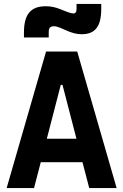

<svg xmlns="http://www.w3.org/2000/svg" viewBox="-20 -955 626 975"><path d="M13.7 0H152.8L187 -131.3H398.9L433.1 0H572.3L372.1 -693.4H213.9ZM101.6 -764.6H227.5V-793.9C227.5 -813.5 235.8 -821.8 255.4 -821.8C265.1 -821.8 281.7 -816.4 308.1 -804.2C342.3 -788.1 368.7 -781.2 394 -781.2C463.9 -781.2 494.1 -820.8 494.1 -910.6V-935.1H368.7V-909.7C368.7 -893.6 363.3 -886.7 352.5 -886.7C341.8 -886.7 323.2 -893.1 288.1 -907.7C261.2 -918.5 238.3 -923.3 212.4 -923.3C135.7 -923.3 101.6 -882.3 101.6 -789.1ZM217.8 -250.5 288.6 -523.9H297.4L368.2 -250.5Z"/></svg>

Font: CaskaydiaCove Nerd Font
Style: Bold
Weight: 700
Designer: Aaron Bell
Foundry: Saja Typeworks
Version: Version 2111.1;Nerd Fonts 2.3.0